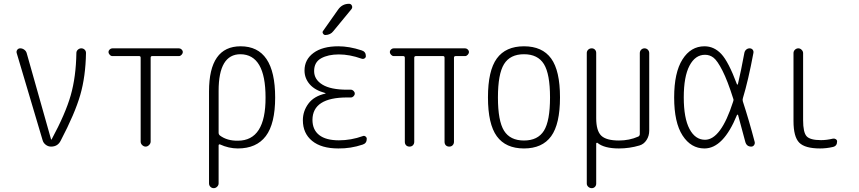

<svg xmlns="http://www.w3.org/2000/svg" viewBox="-20 -775 4540 1015"><path d="M205.1 -34.2 68.4 -494.1Q65.4 -503.9 71.3 -511.7Q77.1 -519.5 86.9 -519.5Q98.6 -519.5 108.4 -512.2Q118.2 -504.9 121.1 -494.1L250 -38.1Q250 -37.1 251 -37.1Q252.9 -37.1 252.9 -38.1Q326.2 -173.8 354 -271.5Q381.8 -369.1 383.8 -495.1Q383.8 -504.9 391.6 -512.2Q399.4 -519.5 409.7 -519.5Q419.9 -519.5 427.2 -512.7Q434.6 -505.9 434.6 -495.1Q432.6 -371.1 404.3 -272.9Q376 -174.8 300.8 -31.2Q285.2 0 250 0Q234.4 0 221.7 -9.8Q209 -19.5 205.1 -34.2Z M574.2 -478.5Q566.4 -478.5 560.1 -485.4Q553.7 -492.2 553.7 -500Q553.7 -507.8 560.1 -513.7Q566.4 -519.5 574.2 -519.5H925.8Q933.6 -519.5 939.9 -513.7Q946.3 -507.8 946.3 -500Q946.3 -492.2 939.9 -485.4Q933.6 -478.5 925.8 -478.5H784.2Q776.4 -478.5 776.4 -469.7V-26.4Q776.4 -16.6 768.1 -8.3Q759.8 0 750 0Q740.2 0 731.9 -7.8Q723.6 -15.6 723.6 -26.4V-469.7Q723.6 -478.5 715.8 -478.5Z M1135.7 -294.9V-73.2Q1135.7 -64.5 1142.6 -58.6Q1180.7 -30.3 1237.3 -31.2Q1384.8 -31.2 1383.8 -259.8Q1383.8 -487.3 1251 -488.3Q1135.7 -488.3 1135.7 -294.9ZM1085 194.3V-292Q1085 -530.3 1252 -530.3Q1434.6 -530.3 1434.6 -259.8Q1434.6 -121.1 1385.3 -55.7Q1335.9 9.8 1237.3 9.8Q1189.5 9.8 1142.6 -11.7Q1140.6 -12.7 1138.2 -11.2Q1135.7 -9.8 1135.7 -6.8V194.3Q1135.7 204.1 1127.9 211.9Q1120.1 219.7 1109.9 219.7Q1099.6 219.7 1092.3 212.4Q1085 205.1 1085 194.3Z M1700.2 -280.3Q1701.2 -280.3 1701.2 -281.2Q1701.2 -283.2 1699.2 -283.2Q1644.5 -297.9 1617.2 -329.6Q1589.8 -361.3 1589.8 -402.3Q1589.8 -460 1637.2 -495.1Q1684.6 -530.3 1768.6 -530.3Q1826.2 -530.3 1891.6 -508.8Q1914.1 -502 1914.1 -478.5Q1914.1 -470.7 1907.2 -466.3Q1900.4 -461.9 1891.6 -464.8Q1828.1 -487.3 1771.5 -487.3Q1714.8 -487.3 1677.7 -466.8Q1640.6 -446.3 1640.6 -399.4Q1640.6 -354.5 1684.6 -327.6Q1728.5 -300.8 1815.4 -300.8H1835Q1842.8 -300.8 1849.1 -294.4Q1855.5 -288.1 1855.5 -280.3Q1855.5 -272.5 1849.1 -266.1Q1842.8 -259.8 1835 -259.8H1815.4Q1632.8 -259.8 1631.8 -141.6Q1631.8 -88.9 1667.5 -61Q1703.1 -33.2 1771.5 -33.2Q1835.9 -33.2 1898.4 -55.7Q1905.3 -58.6 1912.1 -53.7Q1918.9 -48.8 1918.9 -41Q1918.9 -17.6 1897.5 -10.7Q1834 10.7 1768.6 9.8Q1678.7 9.8 1629.9 -30.3Q1581.1 -70.3 1581.1 -139.6Q1581.1 -187.5 1610.4 -227.1Q1639.6 -266.6 1700.2 -280.3ZM1767.6 -724.6Q1789.1 -754.9 1825.2 -754.9Q1835.9 -754.9 1840.3 -745.1Q1844.7 -735.4 1837.9 -726.6L1742.2 -610.4Q1727.5 -590.8 1700.2 -589.8Q1692.4 -589.8 1687.5 -597.7Q1682.6 -605.5 1688.5 -612.3Z M2061.5 -478.5Q2053.7 -478.5 2047.4 -485.4Q2041 -492.2 2041 -500Q2041 -507.8 2047.4 -513.7Q2053.7 -519.5 2061.5 -519.5H2438.5Q2446.3 -519.5 2452.6 -513.7Q2459 -507.8 2459 -500Q2459 -492.2 2452.6 -485.4Q2446.3 -478.5 2438.5 -478.5H2388.7Q2379.9 -478.5 2379.9 -469.7V-25.4Q2379.9 -14.6 2373 -7.3Q2366.2 0 2355 0Q2343.8 0 2336.9 -6.8Q2330.1 -13.7 2330.1 -25.4V-469.7Q2330.1 -478.5 2322.3 -478.5H2178.7Q2169.9 -478.5 2169.9 -469.7V-25.4Q2169.9 -14.6 2163.1 -7.3Q2156.2 0 2145 0Q2133.8 0 2127 -6.8Q2120.1 -13.7 2120.1 -25.4V-469.7Q2120.1 -478.5 2111.3 -478.5Z M2855.5 -436Q2823.2 -488.3 2750 -488.3Q2676.8 -488.3 2644.5 -436Q2612.3 -383.8 2612.3 -259.8Q2612.3 -135.7 2644.5 -84Q2676.8 -32.2 2750 -32.2Q2823.2 -32.2 2855.5 -84Q2887.7 -135.7 2887.7 -259.8Q2887.7 -383.8 2855.5 -436ZM2893.6 -54.7Q2846.7 9.8 2750 9.8Q2653.3 9.8 2606.4 -54.7Q2559.6 -119.1 2559.6 -260.3Q2559.6 -401.4 2606.4 -465.8Q2653.3 -530.3 2750 -530.3Q2846.7 -530.3 2893.6 -465.8Q2940.4 -401.4 2940.4 -260.3Q2940.4 -119.1 2893.6 -54.7Z M3108.4 219.7Q3097.7 219.7 3089.8 212.4Q3082 205.1 3082 195.3V-495.1Q3082 -504.9 3089.4 -512.2Q3096.7 -519.5 3108.4 -519.5Q3118.2 -519.5 3125 -512.7Q3131.8 -505.9 3131.8 -495.1V-150.4Q3131.8 -84 3158.2 -58.1Q3184.6 -32.2 3252 -32.2Q3306.6 -32.2 3353.5 -52.7Q3361.3 -55.7 3362.3 -65.4V-494.1Q3362.3 -504.9 3369.6 -512.2Q3377 -519.5 3387.2 -519.5Q3397.5 -519.5 3404.8 -512.2Q3412.1 -504.9 3412.1 -494.1V-84Q3412.1 -56.6 3397.9 -34.7Q3383.8 -12.7 3360.4 -5.9Q3307.6 9.8 3252 9.8Q3174.8 9.8 3138.7 -19.5Q3137.7 -21.5 3134.8 -20Q3131.8 -18.6 3131.8 -16.6V195.3Q3131.8 206.1 3125 212.9Q3118.2 219.7 3108.4 219.7Z M3707 -485.4Q3655.3 -485.4 3625 -427.7Q3594.7 -370.1 3594.7 -260.3Q3594.7 -150.4 3625 -93.3Q3655.3 -36.1 3707 -36.1Q3791 -36.1 3855.5 -237.3Q3859.4 -246.1 3856.4 -252.9Q3826.2 -348.6 3799.3 -401.4Q3772.5 -454.1 3752.4 -469.7Q3732.4 -485.4 3707 -485.4ZM3704.1 9.8Q3632.8 9.8 3588.4 -58.6Q3543.9 -127 3543.9 -259.8Q3543.9 -391.6 3587.9 -460.9Q3631.8 -530.3 3704.1 -530.3Q3754.9 -530.3 3793 -489.7Q3831.1 -449.2 3876 -329.1Q3877 -327.1 3878.4 -327.6Q3879.9 -328.1 3880.9 -330.1Q3897.5 -400.4 3915 -495.1Q3917 -505.9 3924.8 -512.7Q3932.6 -519.5 3942.9 -519.5Q3953.1 -519.5 3959 -512.2Q3964.8 -504.9 3962.9 -495.1Q3935.5 -348.6 3907.2 -255.9Q3904.3 -247.1 3907.2 -238.3Q3939.5 -139.6 3969.7 -24.4Q3971.7 -15.6 3966.3 -7.8Q3960.9 0 3951.2 0Q3926.8 0 3919.9 -25.4Q3887.7 -144.5 3881.8 -167Q3880.9 -168.9 3878.9 -168.9Q3877 -168.9 3876 -167Q3803.7 9.8 3704.1 9.8Z M4315.4 9.8Q4235.4 9.8 4205.1 -21Q4174.8 -51.8 4174.8 -134.8V-494.1Q4174.8 -504.9 4182.6 -512.2Q4190.4 -519.5 4200.2 -519.5Q4210 -519.5 4217.8 -511.7Q4225.6 -503.9 4225.6 -494.1V-139.6Q4225.6 -75.2 4244.1 -54.7Q4262.7 -34.2 4320.3 -34.2Q4349.6 -34.2 4382.8 -42Q4390.6 -43.9 4397.9 -39.6Q4405.3 -35.2 4405.3 -27.3Q4405.3 -2.9 4382.8 2Q4348.6 9.8 4315.4 9.8Z"/></svg>

Font: Rounded-X Mgen+ 1mn light
Style: Regular
Weight: 200
Designer: [Source Han Sans]
Ryoko NISHIZUKA  (kana & ideographs); Paul D. Hunt (Latin, Greek & Cyrillic); Wenlong ZHANG  (bopomofo
Version: Version 1.059.20150602